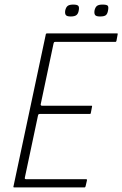

<svg xmlns="http://www.w3.org/2000/svg" viewBox="-20 -819 535 839"><path d="M43 0Q40 0 39 -1Q38 -2 39 -5L180 -668Q180 -673 186 -673H491Q494 -673 494.5 -672Q495 -671 494 -668L489 -641Q488 -639 487.5 -637.5Q487 -636 484 -636H222Q217 -636 216 -634Q215 -632 214 -629L158 -364Q157 -362 158.5 -359.5Q160 -357 163 -357H379Q382 -357 382.5 -356Q383 -355 382 -352L377 -326Q377 -324 376 -322.5Q375 -321 372 -321H154Q150 -321 148.5 -319.5Q147 -318 146 -314L89 -45Q88 -41 88.5 -38.5Q89 -36 94 -36H356Q359 -36 359.5 -35Q360 -34 360 -31L354 -5Q353 -2 352 -1Q351 0 348 0ZM324 -773Q322 -760 314.5 -753.5Q307 -747 289 -747Q272 -747 267.5 -753.5Q263 -760 265 -773Q268 -787 275.5 -793Q283 -799 300 -799Q318 -799 322.5 -793Q327 -787 324 -773ZM452 -773Q450 -760 443.5 -753.5Q437 -747 417 -747Q400 -747 395.5 -753.5Q391 -760 393 -773Q396 -787 403.5 -793Q411 -799 428 -799Q448 -799 451.5 -793Q455 -787 452 -773Z"/></svg>

Font: Glory Thin ExtraLight
Style: Italic
Weight: 250
Italic angle: -12°
Version: Version 1.011